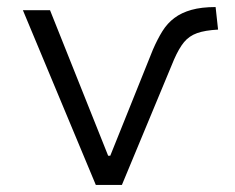

<svg xmlns="http://www.w3.org/2000/svg" viewBox="-20 -525 666 545"><path d="M252 0 45 -496H122L287 -83H293L414 -384Q427 -414 441 -436.5Q455 -459 475 -474Q495 -489 523.5 -497Q552 -505 592 -505L599 -441Q562 -439 539.5 -431Q517 -423 502.5 -405.5Q488 -388 474 -356L326 0Z"/></svg>

Font: Nunito Sans 6pt Light
Style: Regular
Weight: 300
Version: Version 3.101;gftools[0.9.27]